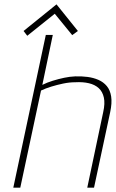

<svg xmlns="http://www.w3.org/2000/svg" viewBox="-20 -860 531 880"><path d="M337 -718 239 -840 88 -718 105 -696 231 -797 311 -699ZM174 -471 222 -700H190L41 0H73L168 -445Q189 -455 215 -463Q241 -471 269.5 -477Q298 -483 325 -483Q360 -485 387.5 -478.5Q415 -472 432.5 -456Q450 -440 456 -413Q462 -386 453 -346L380 0H411L485 -346Q494 -388 489.5 -417.5Q485 -447 469.5 -465.5Q454 -484 431 -494Q408 -504 380.5 -507.5Q353 -511 325 -510Q300 -509 274 -503.5Q248 -498 222 -490Q196 -482 174 -471Z"/></svg>

Font: Advent Pro ExtraLight
Style: Italic
Weight: 250
Italic angle: -12°
Version: Version 3.000